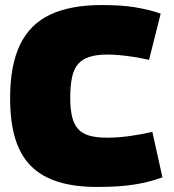

<svg xmlns="http://www.w3.org/2000/svg" viewBox="-20 -730 687 760"><path d="M20 -341Q20 -472 59.5 -553.5Q99 -635 179.5 -672.5Q260 -710 382 -710Q421 -710 453 -708Q485 -706 512.5 -701.5Q540 -697 565.5 -691Q591 -685 616 -676L570 -493Q539 -500 510.5 -504.5Q482 -509 455.5 -511.5Q429 -514 404 -514Q363 -514 334.5 -505Q306 -496 289 -476.5Q272 -457 265 -423.5Q258 -390 258 -342Q258 -298 265.5 -267.5Q273 -237 289.5 -219Q306 -201 334 -193Q362 -185 404 -185Q446 -185 493 -191.5Q540 -198 583 -208L623 -28Q598 -19 571.5 -12Q545 -5 514.5 0Q484 5 447 7.5Q410 10 364 10Q277 10 212.5 -9.5Q148 -29 105 -70.5Q62 -112 41 -179Q20 -246 20 -341Z"/></svg>

Font: Georama ExtraCondensed Thin Black
Style: Regular
Weight: 900
Version: Version 1.001